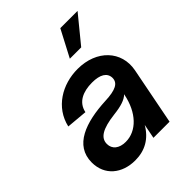

<svg xmlns="http://www.w3.org/2000/svg" viewBox="-209 -838 968 968"><g transform="rotate(-45 275.0 -353.5)"><path d="M186 16C256 16 310 -15 346 -77L331 0H446L506 -307C528 -423 442 -516 306 -516C196 -516 93 -455 68 -344L180 -334C192 -393 245 -416 309 -416C366 -416 398 -397 399 -360C399 -323 367 -306 291 -303C145 -296 23 -254 23 -132C23 -40 92 16 186 16ZM218 -84C172 -84 143 -107 143 -144C143 -188 183 -212 274 -223C328 -229 362 -240 382 -260L381 -256C360 -151 296 -84 218 -84ZM315 -580H396L513 -723H390Z"/></g></svg>

Font: Uncut Sans Semibold Italic
Style: Regular
Weight: 600
Italic angle: -11°
Designer: Kasper Nordkvist
Foundry: UNCUT.wtf
Version: Version 1.304;Glyphs 3.2 (3246)